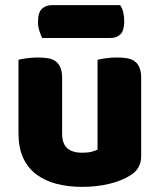

<svg xmlns="http://www.w3.org/2000/svg" viewBox="-20 -712 622 748"><path d="M52 -479Q62 -482 83.5 -485Q105 -488 128 -488Q150 -488 167.5 -485Q185 -482 197 -473Q209 -464 215.5 -448.5Q222 -433 222 -408V-193Q222 -152 242 -134.5Q262 -117 300 -117Q323 -117 337.5 -121Q352 -125 360 -129V-479Q370 -482 391.5 -485Q413 -488 436 -488Q458 -488 475.5 -485Q493 -482 505 -473Q517 -464 523.5 -448.5Q530 -433 530 -408V-104Q530 -54 488 -29Q453 -7 404.5 4.5Q356 16 299 16Q245 16 199.5 4Q154 -8 121 -33Q88 -58 70 -97.5Q52 -137 52 -193ZM144 -564Q139 -575 133.5 -591.5Q128 -608 128 -626Q128 -663 143 -677.5Q158 -692 183 -692H448Q456 -681 460 -664.5Q464 -648 464 -630Q464 -593 449.5 -578.5Q435 -564 410 -564Z"/></svg>

Font: Baloo Thambi
Style: Regular
Weight: 400
Designer: Aadarsh Rajan and Ek Type
Foundry: Ek Type
Version: Version 1.100;PS 1.000;hotconv 1.0.88;makeotf.lib2.5.647800;